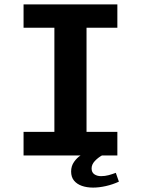

<svg xmlns="http://www.w3.org/2000/svg" viewBox="-20 -706 640 872"><path d="M87 0V-107H227V-580H87V-686H513V-580H373V-107H513V0ZM403 146Q374 146 351.5 138Q329 130 316 114Q303 98 303 73Q303 48 316.5 29Q330 10 346 0H443Q425 10 410.5 25.5Q396 41 396 59Q396 77 408.5 85.5Q421 94 439 94Q457 94 473.5 89.5Q490 85 506 79L520 119Q492 132 461 139Q430 146 403 146Z"/></svg>

Font: Chivo Mono Medium SemiBold
Style: Regular
Weight: 600
Monospace: yes
Version: Version 1.008